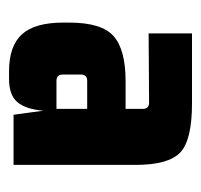

<svg xmlns="http://www.w3.org/2000/svg" viewBox="-30 -680 445 425"><g transform="rotate(90 192.5 -467.5)"><path d="M155 -265H138Q82 -265 56 -293.5Q30 -322 30 -385V-398Q30 -470 60 -496.5Q90 -523 160 -523H221V-561Q221 -575 207 -575L54 -574V-670H209Q290 -670 317.5 -644Q345 -618 345 -545V-275H234L225 -341Q222 -303 206.5 -284Q191 -265 155 -265ZM221 -370V-438H159Q145 -438 145 -424V-384Q145 -370 159 -370Z"/></g></svg>

Font: Gemunu Libre ExtraBold
Style: Regular
Weight: 800
Designer: Puspanada Ekanayake, Sola Matas, Pathum Egodawatta, Kosala Senevirathne
Foundry: mooniak
Version: Version 1.100